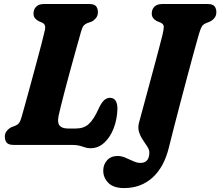

<svg xmlns="http://www.w3.org/2000/svg" viewBox="-20 -720 1095 954"><path d="M336.5 0H48Q22 0 13 -11.5Q4 -23 4 -41Q4 -57.5 13.8 -69.5Q23.5 -81.5 37 -88L55 -95Q68.5 -100.5 75.2 -109.8Q82 -119 88 -141Q95 -166 107.2 -210Q119.5 -254 133.8 -306.8Q148 -359.5 162.2 -411.8Q176.5 -464 187.5 -506.8Q198.5 -549.5 203.5 -572.5Q209 -597.5 190.5 -607L172 -615Q160 -621.5 153.2 -630.2Q146.5 -639 146.5 -652.5Q146.5 -673.5 159.8 -686.8Q173 -700 197.5 -700H423Q449 -700 457.8 -688.5Q466.5 -677 466.5 -659.5Q466.5 -642 456.8 -630.2Q447 -618.5 435 -612.5L413.5 -605Q402.5 -600.5 395.8 -592.8Q389 -585 383 -564Q371.5 -523 357.5 -473.2Q343.5 -423.5 329.5 -372Q315.5 -320.5 303.2 -274Q291 -227.5 282.5 -193Q274 -158.5 271 -144Q264 -109.5 276.5 -95.5Q289 -81.5 317 -81.5H358Q396.5 -81.5 421.2 -103.8Q446 -126 471.5 -183Q485 -211.5 498.2 -222.8Q511.5 -234 526 -234Q546 -234 554.8 -219Q563.5 -204 563.5 -179.5Q562 -127.5 545 -83Q528 -38.5 498.2 -11Q468.5 16.5 429.5 16.5Q415 16.5 403.2 12.5Q391.5 8.5 376.2 4.2Q361 0 336.5 0ZM961 -524.5Q954.5 -502 941.5 -454.2Q928.5 -406.5 912 -344.8Q895.5 -283 878.2 -217.2Q861 -151.5 845.5 -91.5Q830 -31.5 819.5 11.5Q795.5 110 738 162.2Q680.5 214.5 596.5 214.5Q544.5 214.5 518.8 189Q493 163.5 493 127.5Q493 98 512 76.5Q531 55 565 55Q583 55 603 63.5Q623 72 642.2 80.8Q661.5 89.5 677.5 89.5Q721 89.5 722 39.5Q722.5 24.5 712.2 8.8Q702 -7 689.8 -25Q677.5 -43 670.8 -64.2Q664 -85.5 671 -111.5Q674 -122.5 682.2 -153Q690.5 -183.5 702 -226Q713.5 -268.5 726.2 -315.8Q739 -363 751.2 -408.5Q763.5 -454 773 -490.8Q782.5 -527.5 787.5 -547.5Q795 -579.5 793.5 -590Q792 -600.5 778.5 -607.5L759.5 -615Q734 -628.5 734 -652.5Q734 -673.5 747.2 -686.8Q760.5 -700 786.5 -700H1011.5Q1037.5 -700 1046.2 -688.5Q1055 -677 1055 -659.5Q1055 -642 1045.2 -630.2Q1035.5 -618.5 1022.5 -612.5L1003 -604.5Q993.5 -600.5 987.5 -594.5Q981.5 -588.5 975.8 -573Q970 -557.5 961 -524.5Z"/></svg>

Font: Fraunces 72pt S100
Style: Bold Italic
Weight: 700
Italic angle: -16°
Version: Version 1.000; ttfautohint (v1.8.3)